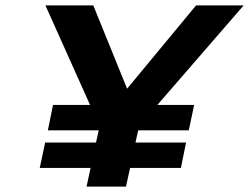

<svg xmlns="http://www.w3.org/2000/svg" viewBox="-20 -690 921 710"><path d="M148 -670 313 -302H176L157 -208H345L335 -163H147L127 -69H315L300 0H446L461 -69H649L668 -163H481L491 -208H678L698 -302H562L881 -670H705L450 -362L325 -670Z"/></svg>

Font: LT Wave Bold
Style: Italic
Weight: 700
Designer: Daniel Lyons
Version: Version 2.5 (Glyphs App)